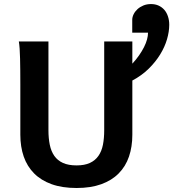

<svg xmlns="http://www.w3.org/2000/svg" viewBox="-20 -918 860 950"><path d="M634.3 -819.8Q634.3 -833.5 641.1 -847.4Q647.9 -861.3 660.2 -872.6Q672.4 -883.8 689.5 -890.9Q706.5 -897.9 727.1 -897.9Q748 -897.9 764.6 -890.4Q781.2 -882.8 793 -869.4Q804.7 -856 811 -836.9Q817.4 -817.9 817.4 -795.4Q817.4 -761.7 806.4 -723.9Q795.4 -686 772.7 -648.9Q750 -611.8 715.8 -578.1Q681.6 -544.4 634.8 -519.5V-251.5Q634.8 -191.9 618.2 -143.3Q601.6 -94.7 567.4 -60.1Q533.2 -25.4 481.2 -6.6Q429.2 12.2 358.9 12.2Q287.6 12.2 235.4 -6.6Q183.1 -25.4 148.7 -60.1Q114.3 -94.7 97.4 -143.3Q80.6 -191.9 80.6 -251.5V-500.5Q80.6 -572.8 79.3 -628.2Q78.1 -683.6 73.2 -712.9H219.7V-273.4Q219.7 -233.9 226.3 -201.7Q232.9 -169.4 248.8 -146.7Q264.6 -124 291.5 -111.8Q318.4 -99.6 358.9 -99.6Q398.4 -99.6 424.8 -111.8Q451.2 -124 467 -146.7Q482.9 -169.4 489.3 -201.7Q495.6 -233.9 495.6 -273.4V-712.9H634.8V-603Q653.8 -623.5 668.2 -644.3Q682.6 -665 692.6 -684.8Q702.6 -704.6 707.5 -722.7Q712.4 -740.7 712.4 -756.3H634.3Z"/></svg>

Font: Andika New Basic
Style: Bold
Weight: 700
Designer: Victor Gaultney, Annie Olsen, Pablo Ugerman
Foundry: SIL International
Version: Version 5.500; ttfautohint (v1.8.3)